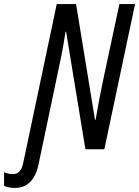

<svg xmlns="http://www.w3.org/2000/svg" viewBox="-128 -734 684 944"><path d="M-55 190C17 190 49 136 62 72L154 -366C162 -404 184 -502 194 -578H197L292 0H385L536 -714H459L377 -330C368 -287 354 -217 342 -145H339L246 -714H151L-13 63C-21 103 -35 122 -65 122C-78 122 -93 119 -108 113V180C-93 186 -79 190 -55 190Z"/></svg>

Font: Noto Sans ExtraCondensed
Style: Italic
Weight: 400
Width: 2
Italic angle: -12°
Designer: Monotype Design Team
Foundry: Monotype Imaging Inc.
Version: Version 2.013